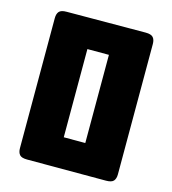

<svg xmlns="http://www.w3.org/2000/svg" viewBox="-102 -752 751 836"><g transform="rotate(15 274.0 -334.0)"><path d="M96 0Q71.5 0 62.5 -10.2Q53.5 -20.5 53.5 -40V-626Q53.5 -645.5 62.5 -655.8Q71.5 -666 96 -666L452 -667.5Q477 -667.5 486 -657.2Q495 -647 495 -627.5V-40Q495 -20.5 486 -10.2Q477 0 452 0ZM225.5 -135H322.5V-532.5H225.5Z"/></g></svg>

Font: Jaro 24pt
Style: Regular
Weight: 400
Designer: Agyei Archer, Celine Hurka, Mirko Velimirović
Version: Version 1.000